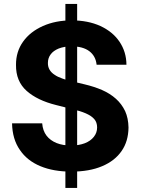

<svg xmlns="http://www.w3.org/2000/svg" viewBox="-20 -838 695 949"><path d="M361.3 90.8H303.2V-818.4H361.3ZM605 -518.1H457.5Q453.1 -561 421.4 -585Q389.6 -608.9 333.5 -608.9Q297.9 -608.9 270 -598.1Q243.2 -586.9 230.5 -569.3Q216.8 -551.3 216.8 -527.3Q216.3 -508.3 225.1 -493.2Q233.9 -478.5 250 -468.3Q264.6 -458 287.1 -450.2Q308.1 -441.9 331.5 -437L397 -421.4Q444.8 -410.2 484.4 -393.1Q524.4 -375.5 553.2 -349.6Q581.5 -324.2 598.6 -288.6Q614.3 -253.9 615.2 -207.5Q614.3 -139.6 581.5 -92.3Q547.9 -43 484.9 -16.6Q421.9 10.3 332.5 10.3Q244.1 10.3 179.7 -16.6Q113.8 -43.9 78.1 -97.2Q41 -150.4 39.6 -228.5H188.5Q191.4 -191.9 210 -167.5Q228.5 -143.6 259.8 -130.9Q290.5 -118.7 331.1 -118.7Q369.1 -118.7 398.9 -129.9Q427.7 -141.1 443.8 -161.6Q460 -182.1 460 -208Q460 -233.4 445.8 -249.5Q431.6 -265.6 403.8 -277.8Q376.5 -289.6 336.4 -298.8L257.3 -318.8Q164.6 -341.8 111.8 -388.7Q58.1 -436.5 59.1 -517.1Q58.6 -582.5 94.2 -632.3Q129.4 -681.6 192.4 -709.5Q254.9 -737.3 334.5 -737.3Q415 -737.3 476.1 -709.5Q537.1 -681.2 570.3 -632.3Q604.5 -582 605 -518.1Z"/></svg>

Font: My Font
Style: Bold
Weight: 500
Designer: Rasmus Andersson
Foundry: rsms
Version: Version 0.001